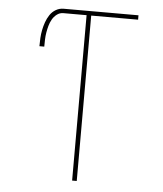

<svg xmlns="http://www.w3.org/2000/svg" viewBox="-53 -781 705 828"><g transform="rotate(5 300.0 -367.5)"><path d="M290 0V-716H189Q174 -716 161.5 -706.5Q149 -697 141.5 -683.5Q134 -670 130 -655.5Q126 -641 123.5 -626Q121 -611 120.5 -595.5Q120 -580 120 -565H99Q99 -583 100 -600.5Q101 -618 104.5 -635.5Q108 -653 114 -670Q120 -687 130 -702Q140 -717 155.5 -726Q171 -735 189 -735H513V-716H310V0Z"/></g></svg>

Font: Zed Sans Thin Extended
Style: Regular
Weight: 100
Width: 7
Designer: Belleve Invis
Foundry: Belleve Invis
Version: Version 1.0.0; ttfautohint (v1.8.4)